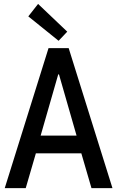

<svg xmlns="http://www.w3.org/2000/svg" viewBox="-20 -967 602 987"><path d="M4.4 0 229.5 -719.7H333L558.1 0H450.2L389.6 -208L380.4 -246.1L283.2 -584.5H279.3L182.1 -246.1L172.9 -208L112.3 0ZM126.5 -178.7V-270H436V-178.7ZM281.2 -757.3 125.5 -882.8 175.8 -946.8 325.7 -804.2Z"/></svg>

Font: Reddit Mono Medium
Style: Regular
Weight: 500
Monospace: yes
Designer: Stephen Hutchings
Foundry: Reddit
Version: Version 1.014